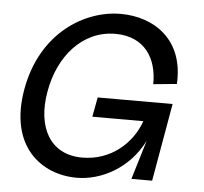

<svg xmlns="http://www.w3.org/2000/svg" viewBox="-52 -770 893 840"><g transform="rotate(5 394.5 -349.5)"><path d="M315 16C422 16 544 -47 606 -172L554 0H645L705 -342H376L360 -256H584C550 -159 459 -74 331 -74C188 -74 127 -193 155 -349C182 -506 285 -626 429 -626C559 -626 615 -533 613 -421L716 -431C727 -626 592 -715 445 -715C288 -715 98 -603 53 -349C9 -96 159 16 315 16Z"/></g></svg>

Font: Uncut Sans Medium
Style: Italic
Weight: 500
Italic angle: -10°
Designer: Kasper Nordkvist
Foundry: Uncut Type
Version: Version 1.111;FEAKit 1.0